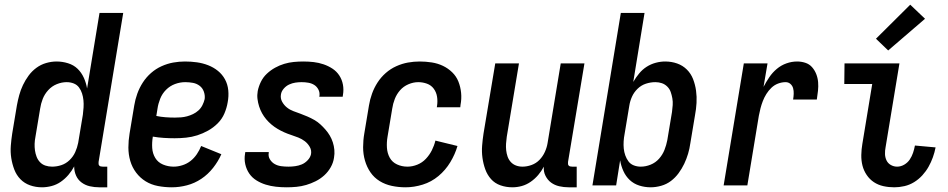

<svg xmlns="http://www.w3.org/2000/svg" viewBox="-20 -790 4040 818"><path d="M159 8Q132 8 108 -0.5Q84 -9 67 -26.5Q50 -44 41 -67.5Q32 -91 28 -116.5Q24 -142 26 -168.5Q28 -195 32 -221L52 -341Q56 -363 62 -385Q68 -407 78 -428Q88 -449 102 -468Q116 -487 135 -501Q154 -515 176.5 -521.5Q199 -528 221 -528Q246 -528 270 -520.5Q294 -513 310.5 -497Q327 -481 337 -459Q347 -437 351 -413L404 -735H505L400 -100Q400 -96 400 -92Q400 -88 402.5 -85Q405 -82 409 -81Q413 -80 418 -80H437V8H403Q382 8 362.5 3.5Q343 -1 327.5 -12.5Q312 -24 304 -42Q296 -60 296 -81Q286 -62 271.5 -45Q257 -28 239 -15.5Q221 -3 200 2.5Q179 8 159 8ZM202 -80Q222 -80 241.5 -86.5Q261 -93 276.5 -108Q292 -123 300.5 -142Q309 -161 313 -181L333 -301Q335 -316 336 -332Q337 -348 335.5 -363Q334 -378 329.5 -392Q325 -406 316.5 -417.5Q308 -429 294 -434.5Q280 -440 264 -440Q243 -440 222 -431.5Q201 -423 185.5 -406Q170 -389 162 -368.5Q154 -348 151 -327L131 -207Q128 -192 127.5 -177.5Q127 -163 129 -149Q131 -135 136 -122Q141 -109 150.5 -99Q160 -89 173.5 -84.5Q187 -80 202 -80Z M712 8Q682 8 653 2.5Q624 -3 600.5 -17.5Q577 -32 560 -54.5Q543 -77 535 -104.5Q527 -132 527 -161.5Q527 -191 532 -221L552 -341Q556 -366 565 -391Q574 -416 588.5 -438.5Q603 -461 623.5 -479Q644 -497 668.5 -508Q693 -519 718 -523.5Q743 -528 768 -528Q794 -528 819 -524.5Q844 -521 867 -512Q890 -503 908.5 -488Q927 -473 938.5 -452Q950 -431 952.5 -405.5Q955 -380 950 -354Q946 -330 936 -306.5Q926 -283 907.5 -264.5Q889 -246 866.5 -233.5Q844 -221 820.5 -213.5Q797 -206 772.5 -203.5Q748 -201 724 -201Q701 -201 677.5 -202.5Q654 -204 631 -208V-207Q627 -183 628.5 -159.5Q630 -136 641.5 -117Q653 -98 674.5 -89Q696 -80 720 -80Q738 -80 757 -86Q776 -92 791.5 -104Q807 -116 818.5 -133Q830 -150 837 -168L923 -133Q910 -103 888 -75Q866 -47 837.5 -28Q809 -9 776.5 -0.5Q744 8 712 8ZM725 -289Q738 -289 751 -290Q764 -291 777 -294.5Q790 -298 802.5 -304Q815 -310 825.5 -319.5Q836 -329 842.5 -342Q849 -355 852 -368Q854 -384 848.5 -399.5Q843 -415 830.5 -424.5Q818 -434 802 -437Q786 -440 769 -440Q747 -440 725.5 -432Q704 -424 687.5 -407.5Q671 -391 662.5 -369.5Q654 -348 651 -327L646 -296Q665 -292 685 -290.5Q705 -289 725 -289Z M1201 8Q1178 8 1155.5 5.5Q1133 3 1112 -3.5Q1091 -10 1072.5 -21.5Q1054 -33 1042 -50.5Q1030 -68 1025 -90Q1020 -112 1024 -135L1025 -142H1125V-139Q1122 -124 1130 -111Q1138 -98 1150.5 -91Q1163 -84 1178 -82Q1193 -80 1209 -80Q1223 -80 1237.5 -82Q1252 -84 1265.5 -89.5Q1279 -95 1290.5 -107Q1302 -119 1305 -133Q1308 -150 1299.5 -164.5Q1291 -179 1278.5 -188.5Q1266 -198 1251 -204Q1236 -210 1220.5 -215Q1205 -220 1190.5 -226.5Q1176 -233 1162.5 -241Q1149 -249 1136.5 -259.5Q1124 -270 1114 -282Q1104 -294 1096.5 -307.5Q1089 -321 1084 -336.5Q1079 -352 1077 -368.5Q1075 -385 1078 -402Q1082 -422 1091.5 -441.5Q1101 -461 1117 -476Q1133 -491 1152 -501.5Q1171 -512 1191 -518Q1211 -524 1231.5 -526Q1252 -528 1272 -528Q1295 -528 1316.5 -525.5Q1338 -523 1358.5 -516Q1379 -509 1396.5 -497.5Q1414 -486 1425.5 -468.5Q1437 -451 1441 -429.5Q1445 -408 1441 -385L1440 -378H1340L1341 -381Q1343 -396 1336.5 -408.5Q1330 -421 1319 -428Q1308 -435 1294 -437.5Q1280 -440 1265 -440Q1252 -440 1238.5 -438Q1225 -436 1212 -430Q1199 -424 1189 -412.5Q1179 -401 1177 -388Q1174 -371 1182 -356.5Q1190 -342 1202.5 -332Q1215 -322 1230 -316.5Q1245 -311 1260 -305.5Q1275 -300 1290 -293.5Q1305 -287 1319 -279Q1333 -271 1344.5 -260.5Q1356 -250 1366.5 -238Q1377 -226 1385 -212.5Q1393 -199 1398 -183.5Q1403 -168 1404.5 -151.5Q1406 -135 1403 -118Q1400 -97 1389 -77.5Q1378 -58 1361.5 -43Q1345 -28 1325 -18Q1305 -8 1284.5 -2Q1264 4 1243 6Q1222 8 1201 8Z M1708 8Q1678 8 1649.5 2Q1621 -4 1597.5 -18.5Q1574 -33 1558.5 -55.5Q1543 -78 1535 -105.5Q1527 -133 1527 -162.5Q1527 -192 1532 -221L1552 -341Q1556 -366 1565 -391Q1574 -416 1588.5 -438.5Q1603 -461 1623.5 -479Q1644 -497 1668.5 -508Q1693 -519 1718 -523.5Q1743 -528 1768 -528Q1794 -528 1819.5 -524Q1845 -520 1867 -509.5Q1889 -499 1906.5 -482Q1924 -465 1933 -442.5Q1942 -420 1944.5 -394.5Q1947 -369 1942 -343L1941 -333H1841L1842 -339Q1845 -359 1842 -378Q1839 -397 1828 -412Q1817 -427 1799 -433.5Q1781 -440 1762 -440Q1741 -440 1720 -431Q1699 -422 1684.5 -405.5Q1670 -389 1662 -368.5Q1654 -348 1651 -327L1631 -207Q1627 -184 1628.5 -160.5Q1630 -137 1640.5 -118Q1651 -99 1671.5 -89.5Q1692 -80 1716 -80Q1737 -80 1758 -88.5Q1779 -97 1794.5 -113.5Q1810 -130 1820 -150Q1830 -170 1835 -191L1929 -168Q1919 -133 1898.5 -99Q1878 -65 1848 -40Q1818 -15 1781 -3.5Q1744 8 1708 8Z M2163 8Q2136 8 2112 -0.5Q2088 -9 2072 -27Q2056 -45 2047.5 -68.5Q2039 -92 2035.5 -117.5Q2032 -143 2034 -169Q2036 -195 2040 -221L2090 -520H2191L2139 -207Q2137 -193 2136 -178.5Q2135 -164 2136.5 -150Q2138 -136 2142.5 -123Q2147 -110 2156 -100Q2165 -90 2178 -85Q2191 -80 2206 -80Q2225 -80 2244.5 -87Q2264 -94 2278.5 -109Q2293 -124 2301.5 -143Q2310 -162 2313 -181L2369 -520H2470L2400 -100Q2400 -96 2400 -92Q2400 -88 2402.5 -85Q2405 -82 2409 -81Q2413 -80 2418 -80H2437V8H2403Q2382 8 2362.5 3.5Q2343 -1 2328 -12Q2313 -23 2304 -41Q2295 -59 2297 -80Q2287 -61 2273 -44.5Q2259 -28 2241 -15.5Q2223 -3 2203 2.5Q2183 8 2163 8Z M2752 8Q2727 8 2703.5 0.5Q2680 -7 2663 -23Q2646 -39 2636 -61Q2626 -83 2622 -107L2605 0H2504L2625 -735H2726L2678 -441Q2689 -460 2703 -477Q2717 -494 2735 -505.5Q2753 -517 2773.5 -522.5Q2794 -528 2814 -528Q2841 -528 2865 -519.5Q2889 -511 2906.5 -493.5Q2924 -476 2933 -452.5Q2942 -429 2945.5 -403.5Q2949 -378 2947.5 -351.5Q2946 -325 2941 -299L2921 -179Q2918 -157 2911.5 -135Q2905 -113 2895 -92Q2885 -71 2871 -52Q2857 -33 2838.5 -19Q2820 -5 2797 1.5Q2774 8 2752 8ZM2710 -80Q2731 -80 2752 -88.5Q2773 -97 2788 -114Q2803 -131 2811 -151.5Q2819 -172 2823 -193L2843 -313Q2845 -328 2846 -342.5Q2847 -357 2844.5 -371Q2842 -385 2837.5 -398Q2833 -411 2823 -421Q2813 -431 2800 -435.5Q2787 -440 2772 -440Q2752 -440 2732 -433.5Q2712 -427 2696.5 -412Q2681 -397 2672.5 -378Q2664 -359 2661 -339L2641 -219Q2638 -204 2637 -188Q2636 -172 2637.5 -157Q2639 -142 2644 -128Q2649 -114 2657.5 -102.5Q2666 -91 2680 -85.5Q2694 -80 2710 -80Z M3063 0 3149 -520H3250L3233 -420Q3244 -441 3257.5 -461Q3271 -481 3289.5 -496.5Q3308 -512 3330.5 -520Q3353 -528 3376 -528Q3394 -528 3411 -522.5Q3428 -517 3439.5 -504Q3451 -491 3457.5 -474.5Q3464 -458 3465.5 -440Q3467 -422 3465 -403.5Q3463 -385 3460 -366H3359Q3361 -378 3361.5 -390.5Q3362 -403 3359 -414Q3356 -425 3347.5 -432.5Q3339 -440 3327 -440Q3311 -440 3295 -434Q3279 -428 3266.5 -416Q3254 -404 3245 -389.5Q3236 -375 3230 -359.5Q3224 -344 3220 -328.5Q3216 -313 3213 -297L3164 0Z M3790 8Q3766 8 3743.5 3Q3721 -2 3703 -14Q3685 -26 3672.5 -44.5Q3660 -63 3654.5 -84.5Q3649 -106 3649.5 -130Q3650 -154 3654 -177L3696 -432H3577L3578 -520H3812L3753 -163Q3750 -148 3750.5 -133.5Q3751 -119 3757 -106.5Q3763 -94 3775.5 -87Q3788 -80 3802 -80Q3818 -80 3832.5 -88.5Q3847 -97 3856 -110.5Q3865 -124 3870 -139Q3875 -154 3878 -170L3966 -162Q3962 -141 3954.5 -120Q3947 -99 3936 -79.5Q3925 -60 3909.5 -43Q3894 -26 3874.5 -14Q3855 -2 3833 3Q3811 8 3790 8ZM3764 -575 3712 -625 3858 -770 3921 -710Z"/></svg>

Font: Iosevka Term Curly Semibold
Style: Italic
Weight: 600
Italic angle: -9°
Designer: Belleve Invis
Foundry: Belleve Invis
Version: Version 32.3.0